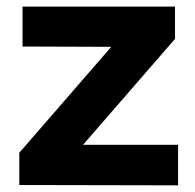

<svg xmlns="http://www.w3.org/2000/svg" viewBox="-20 -557 588 578"><path d="M47.9 -537.1H506.8V-439.9L230 -121.1H516.1V1L38.1 0V-97.2L314.9 -416L47.9 -417Z"/></svg>

Font: TruenoSBd
Style: Demi
Weight: 600
Designer: Julieta Ulanovsky
Foundry: Julieta Ulanovsky
Version: Version 3.001b